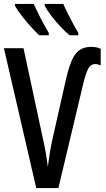

<svg xmlns="http://www.w3.org/2000/svg" viewBox="-20 -960 540 980"><path d="M165 0 0 -714H100L198 -257Q215 -184 224 -109Q228 -140 234 -177Q240 -214 246 -242L317 -556Q331 -617 347 -653Q363 -689 386 -704.5Q409 -720 443 -721Q473 -721 494 -711V-627Q486 -629 479.5 -631Q473 -633 466 -633Q442 -633 429.5 -608Q417 -583 405 -533L278 0ZM335 -780Q313 -798 287 -826Q261 -854 239.5 -882.5Q218 -911 208 -931V-940H303Q310 -923 323 -897Q336 -871 351 -843Q366 -815 380 -792V-780ZM180 -780Q161 -798 136 -825.5Q111 -853 89 -882Q67 -911 56 -931V-940H152Q169 -903 188 -866Q207 -829 229 -792V-780Z"/></svg>

Font: Noto Sans Mono ExtraCondensed Medium
Style: Regular
Weight: 500
Width: 2
Designer: Monotype Design Team
Foundry: Monotype Imaging Inc.
Version: Version 2.014